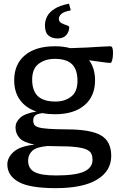

<svg xmlns="http://www.w3.org/2000/svg" viewBox="-20 -768 639 1021"><path d="M272 -160.5Q237 -160.5 206.5 -166.5Q180.5 -163.5 168.5 -155Q156.5 -146.5 156.5 -127Q156.5 -114.5 161.8 -105.5Q167 -96.5 184.8 -91Q202.5 -85.5 239 -83Q275.5 -80.5 338 -80Q463.5 -79.5 517.5 -47.8Q571.5 -16 571.5 61Q571.5 141 496.5 186.8Q421.5 232.5 276.5 232.5Q136.5 232.5 77.8 198.8Q19 165 19 106.5Q19 70 52.2 39.8Q85.5 9.5 164 1Q106 -10 84.2 -33.8Q62.5 -57.5 62.5 -91Q62.5 -119.5 87.8 -142.2Q113 -165 173.5 -175Q117 -194 86.2 -236.5Q55.5 -279 55.5 -341Q55.5 -426.5 112.5 -474.2Q169.5 -522 272 -522Q316.5 -522 353.5 -512Q397 -513 440.8 -515.2Q484.5 -517.5 518.5 -519.8Q552.5 -522 567 -522Q581 -522 581 -488Q581 -464 576.8 -448.8Q572.5 -433.5 567 -433.5Q555 -433.5 532 -436.8Q509 -440 454 -447.5Q485.5 -404 485.5 -341Q485.5 -256 429 -208.2Q372.5 -160.5 272 -160.5ZM276 -228Q324.5 -228 358.2 -254Q392 -280 392 -338Q392 -397.5 363.2 -426.2Q334.5 -455 271 -455Q221 -455 186 -429Q151 -403 151 -345Q151 -286 181 -257Q211 -228 276 -228ZM129.5 86Q129.5 128.5 163.8 146.8Q198 165 278.5 165Q381.5 165 426.8 144.5Q472 124 472 81.5Q472 63.5 466 50Q460 36.5 441 27.5Q422 18.5 383.8 14Q345.5 9.5 281 9.5Q255.5 9.5 233 8.5Q173 13.5 151.2 34.5Q129.5 55.5 129.5 86ZM348 -623.5Q348 -600 332.8 -581.8Q317.5 -563.5 285 -563.5Q256.5 -563.5 237.8 -579.2Q219 -595 219 -633.5Q219 -657 230 -679.5Q241 -702 268.8 -720.2Q296.5 -738.5 347 -748.5L356.5 -713Q319.5 -706 306.2 -694Q293 -682 293 -667.5Q293 -652.5 306.8 -645.2Q320.5 -638 334.2 -633.8Q348 -629.5 348 -623.5Z"/></svg>

Font: Newsreader Caption
Style: Regular
Weight: 400
Designer: Hugues Gentile
Foundry: Production Type
Version: Version 1.001